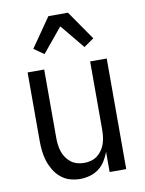

<svg xmlns="http://www.w3.org/2000/svg" viewBox="-86 -821 672 889"><g transform="rotate(-10 250.0 -376.0)"><path d="M219 8Q194 8 170.5 1Q147 -6 128 -22Q109 -38 96.5 -59Q84 -80 76.5 -103.5Q69 -127 66.5 -151.5Q64 -176 64 -200V-520H142V-200Q142 -183 144 -166.5Q146 -150 151 -134.5Q156 -119 165.5 -105Q175 -91 188 -81Q201 -71 217 -66.5Q233 -62 250 -62Q267 -62 283 -66.5Q299 -71 312 -81Q325 -91 334.5 -105Q344 -119 349 -134.5Q354 -150 356 -166.5Q358 -183 358 -200V-520H436V0H358V-95Q350 -73 337.5 -53Q325 -33 306.5 -19Q288 -5 265 1.5Q242 8 219 8ZM156 -590 109 -623 204 -760H296L391 -623L344 -590L250 -704Z"/></g></svg>

Font: Iosevka Custom
Style: Regular
Weight: 400
Monospace: yes
Designer: Belleve Invis
Foundry: Belleve Invis
Version: Version 32.5.0; ttfautohint (v1.8.4)